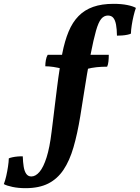

<svg xmlns="http://www.w3.org/2000/svg" viewBox="-196 -734 729 1002"><path d="M396.5 -714Q437.3 -714 468 -707.8Q498.6 -701.6 513.2 -692.7Q506.7 -675 501 -650.8Q495.2 -626.5 491.5 -602.3Q487.7 -578 487.2 -558.5Q480.6 -555 467.9 -552.5Q455.2 -549.9 440.9 -548.9Q426.6 -547.9 414.4 -547.9Q413.9 -581.8 409.6 -605.2Q405.3 -628.6 395.5 -640.7Q385.6 -652.9 367.2 -652.9Q346.8 -652.9 332.2 -635.4Q317.6 -617.9 305 -573.5Q292.3 -529.1 276.4 -448Q256 -339.7 243.5 -256.6Q231 -173.5 223 -127.9Q208 -35.9 187.5 34.7Q167 105.3 135.1 152.6Q103.2 199.9 55.4 224Q7.5 248 -62.6 248Q-100.2 248 -130.8 241.5Q-161.5 235.1 -176 226.7Q-169 209 -163.5 184.8Q-158 160.5 -154.3 135.8Q-150.5 111 -150 92.5Q-142.5 89 -130.2 86.5Q-118 83.9 -103.7 82.7Q-89.4 81.4 -77.2 81.9Q-76.2 111.8 -72.4 135.7Q-68.6 159.5 -59 173.2Q-49.4 186.9 -32.4 186.9Q-10.1 186.9 10.2 163Q30.6 139.2 47 87.7Q63.4 36.3 73.3 -46.5Q76.3 -66.7 80.4 -103.3Q84.6 -139.9 90.4 -185.6Q96.1 -231.4 102.1 -280Q108.1 -328.6 115.2 -373.8Q122.2 -419.1 128.8 -454Q141.7 -520.3 162.1 -569.3Q182.5 -618.3 214 -650.3Q245.5 -682.4 290.3 -698.2Q335.2 -714 396.5 -714ZM136.6 -448 132.8 -373.8Q107.5 -381 83.4 -384.6Q59.3 -388.1 40.4 -388.1Q40.4 -404.3 43.4 -420.8Q46.4 -437.3 52.9 -448ZM371.7 -448Q371.7 -430.7 370 -413.7Q368.2 -396.6 363.2 -386Q334.2 -386 308 -383.3Q281.8 -380.5 256.6 -373.8L260.4 -448Z"/></svg>

Font: Vollkorn
Style: Regular
Weight: 400
Designer: Friedrich Althausen
Foundry: Friedrich Althausen
Version: Version 5.001